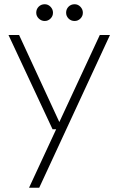

<svg xmlns="http://www.w3.org/2000/svg" viewBox="-20 -666 559 906"><path d="M117 220 245 -56H228L20 -501H70L260 -90L451 -501H499L165 220ZM191 -567Q175 -567 163 -578.5Q151 -590 151 -606Q151 -623 162.5 -634.5Q174 -646 191 -646Q207 -646 218.5 -634Q230 -622 230 -606Q230 -590 218.5 -578.5Q207 -567 191 -567ZM332 -567Q315 -567 303.5 -578.5Q292 -590 292 -606Q292 -623 303.5 -634.5Q315 -646 332 -646Q348 -646 359.5 -634Q371 -622 371 -606Q371 -590 359.5 -578.5Q348 -567 332 -567Z"/></svg>

Font: DM Sans 18pt ExtraLight
Style: Regular
Weight: 250
Designer: Colophon Foundry, Jonny Pinhorn
Foundry: Colophon Foundry
Version: Version 4.004;gftools[0.9.30]